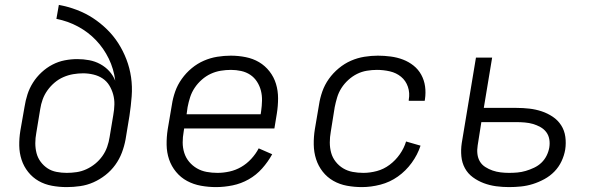

<svg xmlns="http://www.w3.org/2000/svg" viewBox="-20 -755 2440 783"><path d="M252 8Q221 8 191.5 2.5Q162 -3 137.5 -17Q113 -31 95 -53.5Q77 -76 68 -103.5Q59 -131 58.5 -161Q58 -191 63 -222L80 -319Q84 -345 92 -370Q100 -395 114.5 -418Q129 -441 149.5 -460Q170 -479 194 -491.5Q218 -504 244 -509Q270 -514 295 -514Q320 -514 344 -509.5Q368 -505 389 -493.5Q410 -482 425.5 -465Q441 -448 450 -426Q444 -474 423.5 -516Q403 -558 371.5 -591Q340 -624 298.5 -646.5Q257 -669 210 -678L220 -735Q258 -728 293.5 -714.5Q329 -701 359.5 -681Q390 -661 416.5 -635Q443 -609 462.5 -578.5Q482 -548 495.5 -513Q509 -478 514.5 -440Q520 -402 517 -362.5Q514 -323 508 -283L492 -186Q487 -159 477 -132.5Q467 -106 450 -82.5Q433 -59 410 -41Q387 -23 361 -11.5Q335 0 307 4Q279 8 252 8ZM252 -50Q272 -50 292.5 -53Q313 -56 332.5 -65Q352 -74 368.5 -87.5Q385 -101 397.5 -118.5Q410 -136 417 -156Q424 -176 427 -196L442 -286Q446 -308 446.5 -329Q447 -350 441.5 -370Q436 -390 425.5 -407Q415 -424 398.5 -435Q382 -446 361 -451Q340 -456 319 -456Q299 -456 278.5 -452.5Q258 -449 238.5 -440.5Q219 -432 202.5 -418Q186 -404 173.5 -386.5Q161 -369 154 -349.5Q147 -330 144 -310L128 -213Q124 -192 124 -171Q124 -150 129 -130.5Q134 -111 146 -95Q158 -79 174 -68.5Q190 -58 210.5 -54Q231 -50 252 -50Z M861 8Q830 8 799.5 2.5Q769 -3 743 -17Q717 -31 698 -54Q679 -77 669.5 -105Q660 -133 659.5 -164.5Q659 -196 664 -228L681 -328Q685 -355 694.5 -382Q704 -409 721.5 -433.5Q739 -458 762 -477Q785 -496 811.5 -507.5Q838 -519 866 -523.5Q894 -528 921 -528Q952 -528 982 -522Q1012 -516 1036.5 -501.5Q1061 -487 1079 -464Q1097 -441 1105.5 -413Q1114 -385 1114 -354Q1114 -323 1109 -292L1099 -231H731L729 -218Q725 -196 725 -174Q725 -152 731.5 -131.5Q738 -111 751.5 -95Q765 -79 783 -68.5Q801 -58 822.5 -54Q844 -50 867 -50Q891 -50 916 -55.5Q941 -61 963.5 -74Q986 -87 1004.5 -107Q1023 -127 1035 -150L1090 -126Q1073 -95 1049 -68Q1025 -41 994 -23.5Q963 -6 928.5 1Q894 8 861 8ZM1043 -289 1045 -302Q1048 -323 1048.5 -344.5Q1049 -366 1044 -385.5Q1039 -405 1028 -422Q1017 -439 1000.5 -450Q984 -461 963.5 -465.5Q943 -470 922 -470Q901 -470 880 -466.5Q859 -463 839.5 -454Q820 -445 803 -430Q786 -415 774 -397Q762 -379 755.5 -359Q749 -339 745 -318L741 -289Z M1456 8Q1425 8 1395 2.5Q1365 -3 1339.5 -17.5Q1314 -32 1296 -55Q1278 -78 1269 -106Q1260 -134 1259.5 -165.5Q1259 -197 1264 -228L1281 -328Q1285 -355 1294.5 -382Q1304 -409 1321 -433Q1338 -457 1361.5 -476.5Q1385 -496 1411.5 -507.5Q1438 -519 1466 -523.5Q1494 -528 1521 -528Q1547 -528 1573.5 -524.5Q1600 -521 1623.5 -512Q1647 -503 1666.5 -487.5Q1686 -472 1698 -450Q1710 -428 1713.5 -402.5Q1717 -377 1713 -350L1712 -344H1647V-348Q1652 -376 1643.5 -401Q1635 -426 1615.5 -442Q1596 -458 1570 -464Q1544 -470 1517 -470Q1497 -470 1476 -466.5Q1455 -463 1436 -453.5Q1417 -444 1400.5 -429Q1384 -414 1372.5 -396Q1361 -378 1355 -358Q1349 -338 1345 -318L1329 -218Q1325 -196 1325 -174Q1325 -152 1330.5 -132Q1336 -112 1349 -95.5Q1362 -79 1379.5 -68.5Q1397 -58 1418 -54Q1439 -50 1462 -50Q1489 -50 1517 -57.5Q1545 -65 1569 -83Q1593 -101 1610.5 -126Q1628 -151 1636 -178L1695 -161Q1683 -124 1659 -91Q1635 -58 1602.5 -35Q1570 -12 1531.5 -2Q1493 8 1456 8Z M2056 8Q2029 8 2003 4.5Q1977 1 1953 -8Q1929 -17 1908.5 -32Q1888 -47 1876 -69Q1864 -91 1861.5 -117.5Q1859 -144 1863 -171L1921 -520H1987L1953 -315H2086Q2113 -315 2139 -312Q2165 -309 2189 -301Q2213 -293 2234 -279Q2255 -265 2268.5 -244Q2282 -223 2285.5 -197Q2289 -171 2285 -145Q2281 -121 2270 -97.5Q2259 -74 2241 -55.5Q2223 -37 2200 -24.5Q2177 -12 2153 -4.5Q2129 3 2104.5 5.5Q2080 8 2056 8ZM2056 -50Q2073 -50 2090 -51.5Q2107 -53 2124 -58Q2141 -63 2158 -71Q2175 -79 2188 -91.5Q2201 -104 2209 -120Q2217 -136 2220 -153Q2223 -171 2220 -187.5Q2217 -204 2207.5 -216.5Q2198 -229 2183.5 -237Q2169 -245 2153.5 -249.5Q2138 -254 2120.5 -255.5Q2103 -257 2086 -257H1943L1928 -162Q1925 -144 1927 -127Q1929 -110 1937 -96.5Q1945 -83 1959 -74Q1973 -65 1989 -59.5Q2005 -54 2022 -52Q2039 -50 2056 -50Z"/></svg>

Font: Iosevka Aile Light
Style: Italic
Weight: 300
Italic angle: -9°
Designer: Belleve Invis
Foundry: Belleve Invis
Version: Version 31.1.0; ttfautohint (v1.8.4)